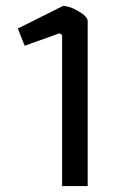

<svg xmlns="http://www.w3.org/2000/svg" viewBox="-20 -626 403 646"><path d="M189 -508 180 -514 63 -472 40 -530 192 -606Q214 -606 244.5 -588Q275 -570 275 -555V0H189Z"/></svg>

Font: Athiti Medium
Style: Regular
Weight: 500
Designer: CadsonDemak Team
Foundry: CadsonDemak
Version: Version 1.032